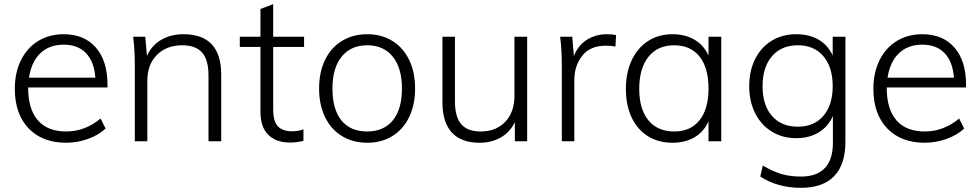

<svg xmlns="http://www.w3.org/2000/svg" viewBox="-20 -677 4697 920"><path d="M115 -258V-255Q115 -154 161.5 -100.5Q208 -47 297 -47Q387 -47 462 -109L486 -61Q453 -30 402 -11.5Q351 7 297 7Q183 7 117 -62Q51 -131 51 -252Q51 -329 80.5 -388.5Q110 -448 163 -480.5Q216 -513 285 -513Q384 -513 439.5 -449Q495 -385 495 -271V-258ZM119 -305H437Q431 -382 392 -422.5Q353 -463 285 -463Q216 -463 173 -421.5Q130 -380 119 -305Z M1040 -319V0H979V-315Q979 -390 948.5 -425Q918 -460 853 -460Q778 -460 732 -414Q686 -368 686 -290V0H626V-362Q626 -440 618 -501H676L684 -409Q707 -460 753 -486.5Q799 -513 859 -513Q1040 -513 1040 -319Z M1289 -452V-154Q1289 -94 1312 -71Q1335 -48 1380 -48Q1408 -48 1434 -57V-2Q1402 6 1369 6Q1303 6 1265.5 -31Q1228 -68 1228 -142V-452H1129V-501H1228V-634L1289 -657V-501H1437V-452Z M1509 -253Q1509 -331 1537.5 -390Q1566 -449 1618.5 -481Q1671 -513 1740 -513Q1808 -513 1860 -481Q1912 -449 1940.5 -390Q1969 -331 1969 -253Q1969 -175 1940.5 -116Q1912 -57 1860 -25Q1808 7 1740 7Q1671 7 1618.5 -25Q1566 -57 1537.5 -116Q1509 -175 1509 -253ZM1906 -253Q1906 -351 1862 -405.5Q1818 -460 1740 -460Q1661 -460 1617 -405.5Q1573 -351 1573 -253Q1573 -153 1616 -100Q1659 -47 1739 -47Q1819 -47 1862.5 -100.5Q1906 -154 1906 -253Z M2506 -501V0H2447V-91Q2423 -43 2379 -18Q2335 7 2278 7Q2190 7 2145 -42Q2100 -91 2100 -187V-501H2160V-191Q2160 -117 2190 -82Q2220 -47 2283 -47Q2357 -47 2401 -93.5Q2445 -140 2445 -217V-501Z M2932 -509 2929 -454Q2910 -458 2883 -458Q2807 -458 2769.5 -409.5Q2732 -361 2732 -294V0H2672V-362Q2672 -440 2664 -501H2722L2730 -408Q2749 -459 2791.5 -486Q2834 -513 2888 -513Q2913 -513 2932 -509Z M3436 -501V0H3375V-96Q3353 -46 3308.5 -19.5Q3264 7 3202 7Q3135 7 3084.5 -24.5Q3034 -56 3006.5 -114.5Q2979 -173 2979 -251Q2979 -329 3007 -388.5Q3035 -448 3085.5 -480.5Q3136 -513 3202 -513Q3263 -513 3307.5 -487Q3352 -461 3375 -411V-501ZM3375 -253Q3375 -352 3332 -406Q3289 -460 3210 -460Q3131 -460 3087 -404.5Q3043 -349 3043 -251Q3043 -154 3087 -100.5Q3131 -47 3211 -47Q3289 -47 3332 -101Q3375 -155 3375 -253Z M4031 -501V2Q4031 111 3977 167Q3923 223 3818 223Q3706 223 3623 169L3635 116Q3684 145 3725 157Q3766 169 3819 169Q3894 169 3932.5 128Q3971 87 3971 8V-121Q3948 -70 3903 -42.5Q3858 -15 3795 -15Q3729 -15 3678 -46.5Q3627 -78 3598.5 -134.5Q3570 -191 3570 -264Q3570 -338 3598.5 -394.5Q3627 -451 3678 -482Q3729 -513 3795 -513Q3858 -513 3902.5 -487Q3947 -461 3970 -411V-501ZM3970 -264Q3970 -355 3925.5 -407.5Q3881 -460 3803 -460Q3724 -460 3679 -407.5Q3634 -355 3634 -264Q3634 -173 3679 -121.5Q3724 -70 3803 -70Q3881 -70 3925.5 -122Q3970 -174 3970 -264Z M4229 -258V-255Q4229 -154 4275.5 -100.5Q4322 -47 4411 -47Q4501 -47 4576 -109L4600 -61Q4567 -30 4516 -11.5Q4465 7 4411 7Q4297 7 4231 -62Q4165 -131 4165 -252Q4165 -329 4194.5 -388.5Q4224 -448 4277 -480.5Q4330 -513 4399 -513Q4498 -513 4553.5 -449Q4609 -385 4609 -271V-258ZM4233 -305H4551Q4545 -382 4506 -422.5Q4467 -463 4399 -463Q4330 -463 4287 -421.5Q4244 -380 4233 -305Z"/></svg>

Font: Muli Light
Style: Regular
Weight: 300
Designer: Vernon Adams
Foundry: Vernon Adams
Version: Version 2.100